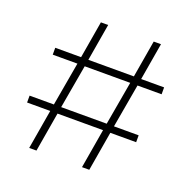

<svg xmlns="http://www.w3.org/2000/svg" viewBox="-125 -822 934 943"><g transform="rotate(20 342.5 -350.0)"><path d="M125 0 160 -206H39V-242H166L206 -470H77V-506H212L245 -700H283L250 -506H488L521 -700H559L526 -506H646V-470H520L480 -242H609V-206H474L439 0H401L436 -206H198L163 0ZM204 -242H442L482 -470H244Z"/></g></svg>

Font: Readex Pro Light
Style: Regular
Weight: 300
Designer: Bonnie Shaver-Troup, Thomas Jockin
Foundry: Lexend
Version: Version 1.200; ttfautohint (v1.8.3)